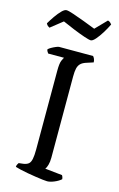

<svg xmlns="http://www.w3.org/2000/svg" viewBox="-136 -962 631 1017"><g transform="rotate(15 180.0 -453.0)"><path d="M232 0Q225 0 207.5 -2Q190 -4 167.5 -7.5Q145 -11 122 -15Q99 -19 80.5 -23.5Q62 -28 53 -31Q53 -38 56 -44Q59 -50 62 -54L88 -57Q106 -60 115.5 -68Q125 -76 129 -95Q133 -114 133 -148V-580Q133 -620 140 -636Q147 -652 150 -655H63Q61 -659 58 -662.5Q55 -666 53 -675Q58 -681 69.5 -687.5Q81 -694 93 -699Q105 -704 110 -704H296Q300 -700 304 -691.5Q308 -683 308 -672L268 -659Q250 -653 240 -643Q230 -633 226 -616.5Q222 -600 222 -572V-126Q222 -103 217 -86Q212 -69 206 -62L300 -52Q302 -50 304.5 -43.5Q307 -37 307 -31Q292 -18 270 -9Q248 0 232 0ZM262.5 -781Q252.6 -781 224.7 -790.5Q196.8 -800 162.6 -814Q128.4 -828 99.6 -841L33.9 -789Q29.4 -791 24 -795.5Q18.6 -800 15 -808Q26.7 -828 42 -850Q57.3 -872 72.2 -887Q87 -902 97.8 -902Q108.6 -902 136.5 -892.5Q164.4 -883 199.5 -870Q234.6 -857 264.3 -845L323.7 -906Q331.8 -904 337.2 -899Q342.6 -894 345.3 -890Q334.5 -867 318.8 -841.5Q303 -816 287.7 -798.5Q272.4 -781 262.5 -781Z"/></g></svg>

Font: Texturina Medium 12pt Light
Style: Regular
Weight: 300
Version: Version 1.002